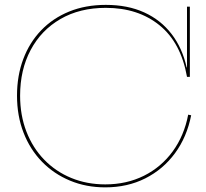

<svg xmlns="http://www.w3.org/2000/svg" viewBox="-20 -780 864 807"><path d="M422.5 7.5Q342 7.5 274.2 -20.8Q206.5 -49 156.5 -100.2Q106.5 -151.5 79 -222.2Q51.5 -293 51.5 -378Q51.5 -462 77.8 -531.8Q104 -601.5 153 -652.5Q202 -703.5 270.8 -731.5Q339.5 -759.5 425 -759.5Q516.5 -759.5 586.2 -727.8Q656 -696 701.2 -637Q746.5 -578 764.5 -496.5H771.5L766 -457Q740.5 -601 650.2 -674Q560 -747 425 -747Q315 -747 234 -700Q153 -653 108.8 -569.8Q64.5 -486.5 64.5 -378Q64.5 -295.5 91 -227Q117.5 -158.5 165.8 -108.8Q214 -59 279.5 -32Q345 -5 422.5 -5Q512 -5 584.8 -41.2Q657.5 -77.5 705.8 -143.5Q754 -209.5 771 -298L783.5 -295.5Q765.5 -204 715.5 -136Q665.5 -68 590.5 -30.2Q515.5 7.5 422.5 7.5ZM766 -457V-752H778V-457Z"/></svg>

Font: Hepta Slab ExtraLight Thin
Style: Regular
Weight: 250
Version: Version 1.102